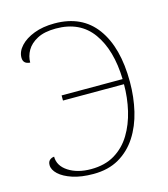

<svg xmlns="http://www.w3.org/2000/svg" viewBox="-110 -810 792 906"><g transform="rotate(-15 286.5 -357.0)"><path d="M235 10Q176 10 133.5 -4Q91 -18 68 -39.5Q45 -61 45 -84Q45 -100 54 -108Q63 -116 76 -117Q76 -72 120 -43.5Q164 -15 230 -15Q298 -15 346 -44Q394 -73 424 -122.5Q454 -172 468.5 -234Q483 -296 483 -362H185V-387H483Q479 -530 418.5 -614.5Q358 -699 240 -699Q184 -699 149 -680.5Q114 -662 98 -634Q82 -606 82 -575Q48 -577 48 -608Q48 -638 72.5 -664.5Q97 -691 140 -707.5Q183 -724 240 -724Q374 -724 443.5 -629Q513 -534 513 -366Q513 -291 497 -223.5Q481 -156 447 -103.5Q413 -51 360.5 -20.5Q308 10 235 10Z"/></g></svg>

Font: Noto Serif Thin
Style: Regular
Weight: 100
Designer: Monotype Design Team
Foundry: Monotype Imaging Inc.
Version: Version 2.015